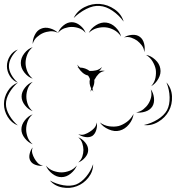

<svg xmlns="http://www.w3.org/2000/svg" viewBox="-95 -851 888 969"><path d="M277 -760Q294 -796 331.5 -815Q369 -834 409 -831Q449 -828 483.5 -804Q518 -780 529 -742Q506 -774 473 -796.5Q440 -819 408 -821Q377 -824 341 -806Q305 -788 277 -760ZM198 -685Q205 -706 225 -722.5Q245 -739 267 -739Q289 -739 309.5 -722.5Q330 -706 337 -685Q323 -702 304 -708.5Q285 -715 267 -715Q250 -715 231 -708.5Q212 -702 198 -685ZM353 -685Q364 -708 389.5 -724Q415 -740 441 -737Q467 -734 488.5 -713Q510 -692 516 -667Q501 -689 480 -700Q459 -711 438 -713Q418 -715 395 -709Q372 -703 353 -685ZM70 -629Q69 -651 80.5 -674.5Q92 -698 112 -706Q132 -715 157 -708Q182 -701 198 -685Q178 -695 158 -693Q138 -691 122 -684Q106 -677 91 -663.5Q76 -650 70 -629ZM531 -662Q547 -673 571 -675Q595 -677 611 -665Q627 -653 632.5 -630Q638 -607 633 -588Q632 -607 621 -621.5Q610 -636 597 -646Q584 -655 567 -661Q550 -667 531 -662ZM70 -454Q46 -462 28 -485Q10 -508 10 -533Q10 -559 28 -582Q46 -605 70 -613Q51 -597 42.5 -575.5Q34 -554 34 -533Q34 -513 42.5 -491.5Q51 -470 70 -454ZM-5 -434Q-30 -443 -45 -467Q-60 -491 -60 -517Q-60 -544 -45 -568Q-30 -592 -5 -601Q-25 -584 -37.5 -561.5Q-50 -539 -50 -517Q-50 -496 -37.5 -473.5Q-25 -451 -5 -434ZM642 -574Q666 -570 688 -550Q710 -530 714 -505Q719 -480 704.5 -454Q690 -428 668 -416Q685 -435 689.5 -458Q694 -481 691 -501Q687 -521 675 -541Q663 -561 642 -574ZM376 -388Q372 -393 369 -399Q365 -393 361 -388Q364 -396 365 -405Q353 -430 359 -452Q357 -458 354 -463Q352 -467 349 -470Q335 -473 322.5 -483.5Q310 -494 302 -507Q299 -509 295 -509Q298 -510 301 -510Q297 -518 295 -525Q301 -516 309 -510Q336 -509 357 -493Q373 -492 390 -496Q407 -500 420 -513Q415 -502 405 -492Q420 -496 434 -493Q415 -490 403 -478Q391 -466 384 -452Q383 -450 381 -448Q383 -427 372 -406Q373 -396 376 -388ZM70 -290Q48 -298 31 -319.5Q14 -341 14 -364Q14 -387 31 -408.5Q48 -430 70 -438Q52 -423 45 -403Q38 -383 38 -364Q38 -345 45 -325Q52 -305 70 -290ZM745 -435Q771 -406 773 -365Q775 -324 757 -291Q739 -257 703.5 -236Q668 -215 631 -220Q668 -228 700.5 -248Q733 -268 748 -295Q762 -322 761 -360.5Q760 -399 745 -435ZM-5 -218Q-37 -230 -56 -261Q-75 -292 -75 -326Q-75 -360 -56 -391Q-37 -422 -5 -434Q-31 -412 -48 -382.5Q-65 -353 -65 -326Q-65 -299 -48 -269.5Q-31 -240 -5 -218ZM666 -400Q679 -383 682 -357.5Q685 -332 674 -314Q662 -295 637.5 -287.5Q613 -280 592 -284Q613 -287 628.5 -299.5Q644 -312 653 -326Q663 -341 667.5 -360Q672 -379 666 -400ZM579 -276Q576 -248 556 -223.5Q536 -199 509 -192Q483 -185 453.5 -198Q424 -211 409 -233Q431 -217 456.5 -213.5Q482 -210 504 -215Q525 -221 545.5 -236Q566 -251 579 -276ZM70 -123Q48 -131 30.5 -153Q13 -175 13 -198Q13 -222 30.5 -244Q48 -266 70 -274Q52 -259 44.5 -238.5Q37 -218 37 -198Q37 -179 44.5 -158.5Q52 -138 70 -123ZM393 -233Q397 -216 391 -195.5Q385 -175 371 -165Q356 -156 335 -159.5Q314 -163 300 -174Q317 -168 331.5 -173Q346 -178 358 -186Q370 -193 380.5 -204.5Q391 -216 393 -233ZM300 -158Q319 -151 334.5 -132.5Q350 -114 350 -94Q350 -74 334.5 -56Q319 -38 300 -31Q315 -44 320.5 -61Q326 -78 326 -94Q326 -110 320.5 -127.5Q315 -145 300 -158ZM122 -15Q105 -12 85.5 -18.5Q66 -25 58 -40Q50 -54 54.5 -74Q59 -94 70 -107Q64 -91 68 -77Q72 -63 79 -51Q85 -40 95 -29Q105 -18 122 -15ZM375 -22Q375 15 351 45.5Q327 76 292 89Q258 102 219.5 95Q181 88 157 60Q189 78 225 84Q261 90 289 80Q316 69 339.5 41Q363 13 375 -22ZM293 -16Q284 7 262 25Q240 43 215 43Q191 43 168.5 25.5Q146 8 137 -15Q153 4 174.5 11.5Q196 19 215 19Q235 19 256 11Q277 3 293 -16Z"/></svg>

Font: Rubik Puddles
Style: Regular
Weight: 400
Designer: Hubert and Fischer, NaN
Foundry: Hubert and Fischer, NaN
Version: Version 2.200